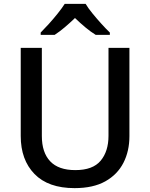

<svg xmlns="http://www.w3.org/2000/svg" viewBox="-20 -961 776 991"><path d="M365 10Q229 10 158 -63Q87 -136 87 -259V-714H196V-259Q196 -174 239 -128.5Q282 -83 369 -83Q459 -83 499.5 -131.5Q540 -180 540 -260V-714H648V-258Q648 -181 617 -120.5Q586 -60 523.5 -25Q461 10 365 10ZM422 -941Q435 -919 457.5 -891.5Q480 -864 504 -837.5Q528 -811 547 -793V-781H474Q448 -797 421 -819.5Q394 -842 367 -868Q340 -842 314 -820Q288 -798 262 -781H190V-793Q209 -812 232.5 -838Q256 -864 278 -891.5Q300 -919 314 -941Z"/></svg>

Font: Noto Sans Symbols Medium
Style: Regular
Weight: 500
Version: Version 2.002